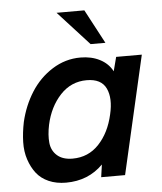

<svg xmlns="http://www.w3.org/2000/svg" viewBox="-51 -735 668 790"><g transform="rotate(-5 283.0 -340.0)"><path d="M401.4 -549.3H340.3L211.9 -689.9H326.7ZM440.4 -487.8H546.4L434.6 0H335.9L343.3 -51.8Q282.2 9.8 190.4 9.8Q150.4 9.8 119.1 -3.9Q87.9 -17.6 68.8 -42Q49.8 -66.4 38.8 -99.6Q27.8 -132.8 28.8 -171.9Q29.8 -210.9 38.6 -253.9Q54.2 -320.8 88.9 -375.5Q123.5 -430.2 177.2 -464.1Q231 -498 293.5 -498Q338.9 -498 373.5 -480.2Q408.2 -462.4 425.3 -429.7ZM395 -253.9Q410.6 -319.8 390.9 -361.3Q371.1 -402.8 311 -402.8Q246.6 -402.8 201.9 -355Q157.2 -307.1 141.1 -233.9Q132.3 -191.9 135.7 -159.2Q139.2 -126.5 162.4 -106.4Q185.5 -86.4 225.6 -86.4Q291 -86.4 334.7 -133.1Q378.4 -179.7 395 -253.9Z"/></g></svg>

Font: HK Grotesk SemiBold Italic
Style: Regular
Weight: 600
Italic angle: -13°
Designer: Alfredo Marco Pradil and Stefan Peev
Foundry: Hanken Design Co.
Version: Version 1.000;PS 001.000;hotconv 1.0.88;makeotf.lib2.5.64775